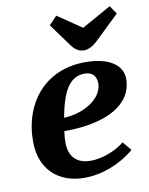

<svg xmlns="http://www.w3.org/2000/svg" viewBox="-82 -775 654 842"><g transform="rotate(-10 245.0 -354.0)"><path d="M322 -544C341 -544 362 -555 384 -576L490 -678L465 -715L334 -642L227 -715L192 -678L267 -575C284 -552 302 -544 322 -544ZM227 7C304 7 386 -24 450 -78L417 -117C376 -84 316 -62 266 -62C204 -62 170 -97 170 -160C170 -173 171 -188 174 -210C367 -210 481 -277 481 -389C481 -446 430 -492 315 -492C141 -492 31 -364 31 -188C31 -68 107 7 227 7ZM183 -268C204 -378 235 -443 305 -443C340 -443 357 -423 357 -390C357 -324 273 -271 183 -268Z"/></g></svg>

Font: Caladea
Style: Bold Italic
Weight: 700
Italic angle: -9°
Designer: Carolina Giovagnoli and Andres Torresi
Foundry: Carolina Giovagnoli & Andres Torresi
Version: Version 1.001;hotconv 1.0.109;makeotfexe 2.5.65596